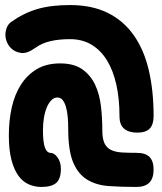

<svg xmlns="http://www.w3.org/2000/svg" viewBox="-20 -730 640 760"><path d="M523 -205Q490 -205 471.5 -220.5Q453 -236 453 -270Q453 -339 440.5 -395Q428 -451 403.5 -491Q379 -531 342.5 -553Q306 -575 257 -575Q213 -575 179 -567Q145 -559 119 -540Q87 -517 63 -520.5Q39 -524 24 -539Q12 -551 6.5 -565.5Q1 -580 1.5 -594.5Q2 -609 7.5 -622Q13 -635 24 -643Q73 -678 127 -694Q181 -710 257 -710Q344 -710 406.5 -679Q469 -648 509.5 -590.5Q550 -533 569 -452Q588 -371 588 -270Q588 -237 572.5 -221Q557 -205 523 -205ZM520 10Q460 10 410.5 6.5Q361 3 325 -19Q289 -41 269.5 -87.5Q250 -134 250 -221Q250 -246 248 -268Q246 -290 241 -307Q236 -324 228 -334Q220 -344 207 -344Q194 -344 183.5 -333.5Q173 -323 165.5 -305.5Q158 -288 154 -264.5Q150 -241 150 -215Q150 -191 152 -173.5Q154 -156 158 -145.5Q162 -135 167.5 -130Q173 -125 179 -125Q195 -125 208 -106.5Q221 -88 221 -62Q221 -22 202.5 -6Q184 10 144 10Q118 10 94.5 0Q71 -10 53.5 -33.5Q36 -57 25.5 -96.5Q15 -136 15 -194Q15 -253 26.5 -304.5Q38 -356 63 -395Q88 -434 126 -456.5Q164 -479 218 -479Q273 -479 306 -455.5Q339 -432 356.5 -394.5Q374 -357 379.5 -310Q385 -263 385 -215Q385 -181 393.5 -163Q402 -145 419.5 -136.5Q437 -128 462.5 -126.5Q488 -125 521 -125Q556 -125 572 -108.5Q588 -92 588 -59Q588 -24 571 -7Q554 10 520 10Z"/></svg>

Font: Maple Mono ExtraBold
Style: Regular
Weight: 800
Monospace: yes
Designer: subframe7536
Version: Version 7.000